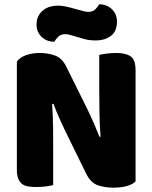

<svg xmlns="http://www.w3.org/2000/svg" viewBox="-20 -860 705 888"><path d="M607 -21Q593 -7 566.5 0.5Q540 8 503 8Q466 8 433 -3Q400 -14 379 -56L280 -258Q265 -289 253 -316.5Q241 -344 227 -380L221 -379Q225 -325 225.5 -269Q226 -213 226 -159V-4Q215 -1 192.5 2Q170 5 148 5Q126 5 109 2Q92 -1 81 -10Q70 -19 64 -34.5Q58 -50 58 -75V-575Q72 -595 101 -605Q130 -615 163 -615Q200 -615 233.5 -603.5Q267 -592 287 -551L387 -349Q402 -318 414 -290.5Q426 -263 440 -227L445 -228Q441 -282 440 -336Q439 -390 439 -444V-606Q450 -609 472.5 -612Q495 -615 517 -615Q561 -615 584 -599.5Q607 -584 607 -535ZM338 -816Q356 -811 368 -808Q380 -805 388 -805Q410 -805 422 -818Q434 -831 439 -840Q474 -840 497.5 -817.5Q521 -795 521 -760Q521 -715 493 -694Q465 -673 423 -673Q409 -673 395 -674.5Q381 -676 364 -681L324 -693Q310 -697 300.5 -699.5Q291 -702 282 -702Q260 -702 248.5 -689.5Q237 -677 231 -667Q196 -667 172.5 -689.5Q149 -712 149 -747Q149 -769 157.5 -785.5Q166 -802 180 -813Q194 -824 211.5 -829Q229 -834 247 -834Q260 -834 278.5 -831Q297 -828 338 -816Z"/></svg>

Font: Baloo Bhaijaan
Style: Regular
Weight: 400
Designer: Devika Bhansali and Ek Type
Foundry: Ek Type
Version: Version 1.443;PS 1.000;hotconv 16.6.51;makeotf.lib2.5.65220;